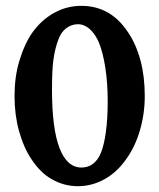

<svg xmlns="http://www.w3.org/2000/svg" viewBox="-20 -623 545 658"><path d="M349.1 -275.9Q349.1 -338.9 340.8 -392.1Q333 -441.9 319.8 -475.1Q307.6 -504.9 288.1 -522.9Q269 -540 247.1 -540Q226.1 -540 208 -527.1Q189.9 -514.2 180.2 -487.8Q168.9 -459 163.1 -418.9Q158.2 -383.8 158.2 -314.9Q158.2 -182.1 184.1 -115.2Q209.5 -49.3 258.8 -48.8Q281.2 -48.8 297.9 -61Q315.9 -74.2 326.2 -100.1Q337.4 -128.9 342.8 -170.9Q349.1 -214.4 349.1 -275.9ZM476.1 -293.9Q476.1 -231.9 459 -174.8Q442.9 -119.6 412.1 -77.1Q381.3 -33.2 339.8 -9.8Q295.9 15.1 247.1 15.1Q198.2 15.1 155.8 -9.8Q117.7 -31.7 87.9 -77.1Q61 -117.2 44.9 -174.8Q29.8 -230 29.8 -293.9Q29.8 -358.9 45.9 -413.1Q64 -473.1 90.8 -511.2Q121.6 -554.2 164.1 -578.1Q208 -603 259 -603Q310.1 -603 351.1 -579.1Q389.2 -557.1 418.9 -512.2Q446.8 -471.2 461.9 -414.1Q476.1 -360.8 476.1 -293.9Z"/></svg>

Font: Gentium Basic
Style: Bold
Weight: 700
Designer: J. Victor Gaultney and Annie Olsen
Foundry: SIL International
Version: Version 1.100